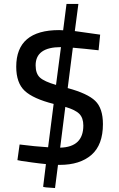

<svg xmlns="http://www.w3.org/2000/svg" viewBox="-20 -823 600 970"><path d="M486 -648 478 -569Q407 -577 348 -582L322 -378Q422 -351 461 -313.5Q500 -276 500 -196Q500 -91 442 -40.5Q384 10 282 10H273L258 127Q198 124 198 120L212 6Q180 3 144 -2Q108 -7 88 -10L68 -14L79 -93Q157 -83 223 -79L251 -298Q148 -324 105 -364Q62 -404 62 -486Q62 -671 279 -671Q292 -671 299 -670L316 -803H376L358 -666ZM160 -493Q160 -451 182 -431Q204 -411 263 -394L288 -585Q160 -585 160 -493ZM401 -189Q401 -227 381 -247.5Q361 -268 310 -283L284 -77Q401 -80 401 -189Z"/></svg>

Font: TitilliumText
Style: Medium
Weight: 500
Designer: Accademia di Belle Arti di Urbino and others
Foundry: Accademia di Belle Arti di Urbino and others.
Version: Version 60.001